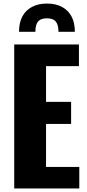

<svg xmlns="http://www.w3.org/2000/svg" viewBox="-20 -1060 487 1080"><path d="M60 0V-810H424V-688H239V-487H380V-363H239V-121H426V0ZM87 -881Q87 -933 106 -968Q125 -1003 160.5 -1021.5Q196 -1040 244 -1040Q293 -1040 328 -1021.5Q363 -1003 382 -968Q401 -933 401 -881H309Q309 -920 294 -938.5Q279 -957 244 -957Q209 -957 194 -939Q179 -921 179 -881Z"/></svg>

Font: Oswald
Style: Bold
Weight: 700
Designer: Vernon Adams
Foundry: Vernon Adams
Version: Version 4.103;gftools[0.9.33.dev8+g029e19f]